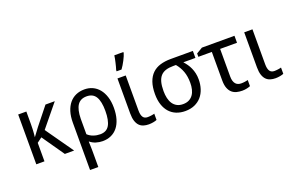

<svg xmlns="http://www.w3.org/2000/svg" viewBox="-114 -1234 2994 1942"><g transform="rotate(-20 1382.5 -263.0)"><path d="M392.1 0 226.1 -238.8 172.9 -199.2V0H85V-536.1H172.9V-398.9Q172.9 -369.6 171.6 -344.7Q170.4 -319.8 168.9 -301.3Q167 -279.8 165 -262.2L229 -348.1L378.9 -536.1H479L283.2 -296.9L492.2 0Z M1018.1 -269Q1018.1 -202.1 1002.7 -150.1Q987.3 -98.1 958.7 -62.7Q930.2 -27.3 889.4 -8.8Q848.6 9.8 797.9 9.8Q761.2 9.8 726.3 -1.2Q691.4 -12.2 665 -34.2H662.1Q662.6 -13.2 663.6 9.3Q664.6 28.3 664.8 52Q665 75.7 665 98.1V240.2H576.2V-269Q576.2 -335.4 592 -387Q607.9 -438.5 637.2 -473.9Q666.5 -509.3 707.8 -527.6Q749 -545.9 800.3 -545.9Q847.7 -545.9 887.5 -527.6Q927.2 -509.3 956.3 -473.9Q985.4 -438.5 1001.7 -387Q1018.1 -335.4 1018.1 -269ZM796.9 -472.2Q730 -472.2 698.2 -424.3Q666.5 -376.5 665 -278.8V-112.8Q691.4 -87.9 726.3 -75.9Q761.2 -64 797.9 -64Q866.2 -64 896.2 -115.5Q926.3 -167 926.3 -269Q926.3 -371.1 895.8 -421.6Q865.2 -472.2 796.9 -472.2Z M1242.2 -535.2V-158.2Q1242.2 -110.8 1257.6 -86.9Q1272.9 -63 1308.1 -63Q1316.9 -63 1327.9 -64Q1338.9 -64.9 1349.1 -66.4Q1359.4 -67.9 1368.2 -69.8Q1377 -71.8 1381.3 -73.2V-5.9Q1375 -2.9 1365 0Q1355 2.9 1343.3 5.1Q1331.5 7.3 1318.8 8.5Q1306.2 9.8 1294.4 9.8Q1264.2 9.8 1238.3 2Q1212.4 -5.9 1193.6 -24.9Q1174.8 -43.9 1164.1 -76.4Q1153.3 -108.9 1153.3 -158.2V-535.2ZM1169.9 -619.1Q1174.8 -633.8 1179.7 -652.6Q1184.6 -671.4 1189.2 -691.2Q1193.8 -710.9 1197.8 -730.5Q1201.7 -750 1203.6 -766.1H1300.8V-755.9Q1297.9 -744.1 1289.8 -725.1Q1281.7 -706.1 1270.8 -684.8Q1259.8 -663.6 1247.1 -642.6Q1234.4 -621.6 1222.7 -606H1169.9Z M1922.4 -246.1Q1922.4 -191.9 1907.2 -145Q1892.1 -98.1 1862.3 -63.7Q1832.5 -29.3 1788.6 -9.8Q1744.6 9.8 1687.5 9.8Q1635.3 9.8 1592.5 -7.3Q1549.8 -24.4 1519.3 -58.1Q1488.8 -91.8 1472.2 -141.4Q1455.6 -190.9 1455.6 -255.9Q1455.6 -332 1474.4 -385.3Q1493.2 -438.5 1528.3 -472.2Q1563.5 -505.9 1613.8 -521Q1664.1 -536.1 1726.6 -536.1H1965.3V-460.9H1835.4Q1853.5 -440.9 1869.4 -418.2Q1885.3 -395.5 1897 -369.1Q1908.7 -342.8 1915.5 -312.5Q1922.4 -282.2 1922.4 -246.1ZM1547.4 -255.9Q1547.4 -214.4 1555.4 -179.2Q1563.5 -144 1580.8 -118.4Q1598.1 -92.8 1625 -78.4Q1651.9 -64 1689.5 -64Q1726.6 -64 1753.2 -77.4Q1779.8 -90.8 1797.1 -114.7Q1814.5 -138.7 1822.5 -171.4Q1830.6 -204.1 1830.6 -242.2Q1830.6 -312.5 1811.3 -365Q1792 -417.5 1755.4 -460.9H1726.6Q1680.2 -460.9 1646.2 -450.2Q1612.3 -439.5 1590.3 -415.3Q1568.4 -391.1 1557.9 -351.8Q1547.4 -312.5 1547.4 -255.9Z M2413.1 -536.1V-460.9H2231.4V-165Q2231.4 -136.2 2237.5 -116.2Q2243.7 -96.2 2254.6 -83.7Q2265.6 -71.3 2280.8 -65.7Q2295.9 -60.1 2313.5 -60.1Q2322.3 -60.1 2332.5 -60.8Q2342.8 -61.5 2352.5 -63Q2362.3 -64.5 2371.1 -66.2Q2379.9 -67.9 2386.2 -69.8V-3.9Q2379.9 -1 2370.4 2Q2360.8 4.9 2349.6 7.6Q2338.4 10.3 2325.4 11.7Q2312.5 13.2 2299.3 13.2Q2268.1 13.2 2239.5 6.1Q2210.9 -1 2189.2 -19.8Q2167.5 -38.6 2154.8 -71.3Q2142.1 -104 2142.1 -154.8V-460.9H1997.1V-497.1L2062.5 -536.1Z M2606.4 -535.2V-158.2Q2606.4 -110.8 2621.8 -86.9Q2637.2 -63 2672.4 -63Q2681.2 -63 2692.1 -64Q2703.1 -64.9 2713.4 -66.4Q2723.6 -67.9 2732.4 -69.8Q2741.2 -71.8 2745.6 -73.2V-5.9Q2739.3 -2.9 2729.2 0Q2719.2 2.9 2707.5 5.1Q2695.8 7.3 2683.1 8.5Q2670.4 9.8 2658.7 9.8Q2628.4 9.8 2602.5 2Q2576.7 -5.9 2557.9 -24.9Q2539.1 -43.9 2528.3 -76.4Q2517.6 -108.9 2517.6 -158.2V-535.2Z"/></g></svg>

Font: WenQuanYi Micro Hei
Style: Regular
Weight: 400
Foundry: Ascender Corporation
Version: Version 0.2.0-beta